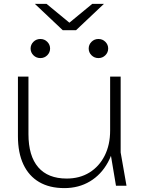

<svg xmlns="http://www.w3.org/2000/svg" viewBox="-20 -953 724 985"><path d="M310 12Q234 12 181 -19Q128 -50 100 -109.5Q72 -169 72 -254V-560H126V-265Q126 -153 176 -95Q226 -37 322 -37Q389 -37 439 -68Q489 -99 517 -154.5Q545 -210 545 -283L573 -266Q568 -183 533.5 -120Q499 -57 441.5 -22.5Q384 12 310 12ZM575 0 545 -179V-560H599V-171L629 0ZM187 -655Q166 -655 151.5 -669.5Q137 -684 137 -704Q137 -724 151.5 -738.5Q166 -753 187 -753Q208 -753 222.5 -738.5Q237 -724 237 -704Q237 -684 222.5 -669.5Q208 -655 187 -655ZM485 -655Q464 -655 449.5 -669.5Q435 -684 435 -704Q435 -724 449.5 -738.5Q464 -753 485 -753Q506 -753 520.5 -738.5Q535 -724 535 -704Q535 -684 520.5 -669.5Q506 -655 485 -655ZM370 -798H302L159 -933H219L344 -830H328L453 -933H513Z"/></svg>

Font: Unbounded ExtraLight
Style: Regular
Weight: 250
Designer: Luke Prowse, Jean-Baptiste Morizot, Fátima Lázaro, Florian Runge
Foundry: NaN
Version: Version 1.701;gftools[0.9.28.dev5+ged2979d]